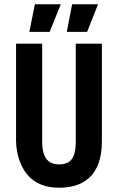

<svg xmlns="http://www.w3.org/2000/svg" viewBox="-20 -864 551 897"><path d="M258 13Q208 13 172.5 -1.5Q137 -16 114.5 -40.5Q92 -65 79 -94.5Q66 -124 60.5 -153Q55 -182 55 -205V-660H177V-203Q177 -163 187 -139Q197 -115 215 -105.5Q233 -96 256 -96Q281 -96 298 -105Q315 -114 324.5 -137.5Q334 -161 334 -203V-660H456V-205Q456 -145 441 -103Q426 -61 399 -35.5Q372 -10 336 1.5Q300 13 258 13ZM212 -715H117L143 -844H264ZM387 -715H292L317 -844H438Z"/></svg>

Font: Bricolage Grotesque Condensed SemiBold
Style: Regular
Weight: 600
Width: 3
Designer: Mathieu Triay
Foundry: Atelier Triay
Version: Version 1.000;gftools[0.9.30]